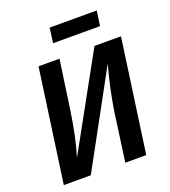

<svg xmlns="http://www.w3.org/2000/svg" viewBox="-156 -991 976 1103"><g transform="rotate(-20 332.0 -439.0)"><path d="M547 0H419L460 -297Q480 -429 519 -570L208 0H43L140 -691H268L226 -396Q213 -308 199.5 -245.5Q186 -183 168 -122L482 -691H644ZM264 -787 276 -878H564L551 -787Z"/></g></svg>

Font: FiraGO Medium
Style: Italic
Weight: 500
Italic angle: -8°
Designer: bBox Type GmbH
Foundry: bBox Type GmbH
Version: Version 1.001